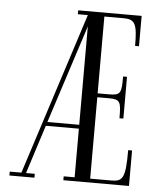

<svg xmlns="http://www.w3.org/2000/svg" viewBox="-51 -743 648 787"><g transform="rotate(5 273.0 -349.5)"><path d="M17 -16V0H120V-16H84L148 -216H284V-16H239V0H509V-146H493C493 -32 483 -16 435 -16H348V-351H395C443 -351 446 -341 446 -273H462V-445H446C446 -377 443 -367 395 -367H348V-683H428C475 -683 484 -663 484 -574H500V-699H239V-683H280L65 -16ZM153 -232 284 -637V-232Z"/></g></svg>

Font: Emberly
Style: Regular
Weight: 400
Designer: Rajesh Rajput
Foundry: Rajesh Rajput
Version: Version 1.000